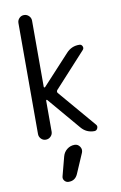

<svg xmlns="http://www.w3.org/2000/svg" viewBox="-108 -809 716 1138"><g transform="rotate(-10 250.0 -240.0)"><path d="M80.1 -41V-709Q80.1 -725.6 91.8 -737.8Q103.5 -750 120.6 -750Q137.7 -750 149.9 -737.8Q162.1 -725.6 162.1 -709V-310.5Q162.1 -307.6 165 -306.6Q168 -305.7 169.9 -307.6L334 -485.4Q366.2 -520.5 413.1 -519.5Q425.8 -519.5 431.2 -507.3Q436.5 -495.1 427.7 -485.4L238.3 -278.3Q231.4 -269.5 237.3 -260.7L428.7 -36.1Q437.5 -26.4 431.6 -13.2Q425.8 0 412.1 0Q364.3 0 334 -36.1L168.9 -230.5Q167 -232.4 164.6 -231.4Q162.1 -230.5 162.1 -226.6V-41Q162.1 -24.4 149.9 -12.2Q137.7 0 120.6 0Q103.5 0 91.8 -12.2Q80.1 -24.4 80.1 -41ZM210 116.2Q216.8 90.8 236.8 75.2Q256.8 59.6 282.2 59.6Q301.8 59.6 313.5 76.7Q325.2 93.8 317.4 113.3L265.6 233.4Q249 270.5 210 269.5Q195.3 269.5 185.5 257.8Q175.8 246.1 179.7 231.4Z"/></g></svg>

Font: Rounded-X Mgen+ 1mn regular
Style: Regular
Weight: 400
Designer: [Source Han Sans]
Ryoko NISHIZUKA  (kana & ideographs); Paul D. Hunt (Latin, Greek & Cyrillic); Wenlong ZHANG  (bopomofo
Version: Version 1.059.20150602